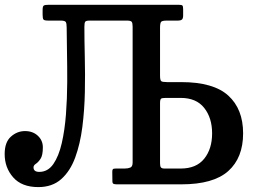

<svg xmlns="http://www.w3.org/2000/svg" viewBox="-24 -770 1061 802"><path d="M-4.5 -126.5Q-4.5 -176 21.5 -199.2Q47.5 -222.5 80.5 -222.5Q113 -222.5 134 -203Q155 -183.5 155 -154.5Q155 -121 145.2 -106.5Q135.5 -92 125.8 -85.8Q116 -79.5 116 -71Q116 -52 140 -52Q176 -52 198.8 -84.8Q221.5 -117.5 234 -172Q246.5 -226.5 251.5 -292.5Q256.5 -358.5 256.8 -426.5Q257 -494.5 255.8 -554.2Q254.5 -614 254.5 -654.5Q254.5 -672 250.8 -678Q247 -684 229.5 -684H177.5Q161.5 -684 157.8 -688.2Q154 -692.5 154 -708.5V-728.5Q154 -744 159.2 -747Q164.5 -750 179 -750H722Q734.5 -750 737.8 -747Q741 -744 741 -731.5V-705.5Q741 -692 735.5 -688Q730 -684 720 -684H673Q653.5 -684 649 -678.8Q644.5 -673.5 644.5 -653.5V-454.5Q644.5 -434.5 649.8 -430.8Q655 -427 675 -427H733.5Q867.5 -427 929.5 -370.8Q991.5 -314.5 991.5 -213Q991.5 -111 929.5 -55.5Q867.5 0 733.5 0H464.5Q454.5 0 450 -2.2Q445.5 -4.5 445.5 -13L445 -52.5Q445 -60.5 447.5 -63.2Q450 -66 459.5 -66H496.5Q510.5 -66 520.2 -70Q530 -74 530 -91V-658.5Q530 -674 526 -679Q522 -684 506 -684H350.5Q335 -684 331.8 -679Q328.5 -674 328.5 -658Q328.5 -602.5 330.2 -531.8Q332 -461 330.5 -385.8Q329 -310.5 320 -239.8Q311 -169 290.2 -112.2Q269.5 -55.5 232 -22Q194.5 11.5 136 11.5Q67 11.5 31.2 -29Q-4.5 -69.5 -4.5 -126.5ZM663 -66H731Q796 -66 829 -107Q862 -148 862 -213Q862 -277.5 829 -319.2Q796 -361 731 -361H668.5Q653 -361 648.8 -357.8Q644.5 -354.5 644.5 -339V-88Q644.5 -75.5 648.2 -70.8Q652 -66 663 -66Z"/></svg>

Font: Besley* Narrow Medium
Style: Regular
Weight: 500
Width: 4
Designer: Owen Earl
Foundry: indestructible type*
Version: Version 3.000; ttfautohint (v1.8.3)